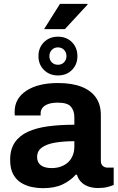

<svg xmlns="http://www.w3.org/2000/svg" viewBox="-20 -973 620 1005"><path d="M203.5 12Q177.3 12 147.7 6.1Q118 0.1 91.8 -15.4Q65.6 -31 49.4 -60.2Q33.1 -89.5 33.1 -136Q33.1 -191.1 57.2 -226.9Q81.3 -262.7 125.6 -283.1Q169.9 -303.5 231.9 -311.8Q293.9 -320.1 369.2 -320.1V-359.4Q369.2 -393 351.4 -414.3Q333.6 -435.7 283.6 -435.7Q250.9 -435.7 230.6 -427.8Q210.2 -419.9 201.5 -407.5Q192.7 -395.2 192.7 -380.3V-368.5H57.7Q56.7 -373.3 56.7 -377.8Q56.7 -382.4 56.7 -388.7Q56.7 -457.8 118.1 -498.1Q179.5 -538.4 283.4 -538.4Q355.7 -538.4 405.5 -519.3Q455.4 -500.2 481.7 -463.1Q507.9 -426 507.9 -370.3V-131.5Q507.9 -113.1 518.3 -104.4Q528.6 -95.6 542.3 -95.6H575.1V-4.9Q564.7 -0.2 543.9 5.5Q523 11.2 493 11.2Q464 11.2 441.4 2.8Q418.9 -5.6 403.9 -21.3Q388.9 -37.1 382.7 -58.7H376.5Q349.2 -27.6 307.9 -7.8Q266.6 12 203.5 12ZM250 -93.2Q277.7 -93.2 299.8 -101.5Q322 -109.7 337.2 -124.3Q352.4 -138.9 360.8 -159.8Q369.2 -180.7 369.2 -205.3V-233.9Q313.3 -233.9 269 -226.5Q224.7 -219 199.4 -200.9Q174.2 -182.8 174.2 -151Q174.2 -122.4 194.2 -107.8Q214.1 -93.2 250 -93.2ZM283.2 -578.1Q239.3 -578.1 210.3 -606.7Q181.3 -635.2 181.3 -679.1Q181.3 -723.7 210.3 -752.4Q239.3 -781 283.2 -781Q327.9 -781 356.5 -752.4Q385.2 -723.7 385.2 -679.1Q385.2 -635.2 356.5 -606.7Q327.9 -578.1 283.2 -578.1ZM283.2 -634Q302.6 -634 315.2 -646.7Q327.9 -659.5 327.9 -679.3Q327.9 -698.9 315.2 -711.9Q302.6 -725 283.2 -725Q263.9 -725 251.2 -711.8Q238.5 -698.7 238.5 -678.9Q238.5 -659.3 251.2 -646.6Q263.9 -634 283.2 -634ZM210.6 -820.4 294 -952.7H437.5L438.7 -949.4L319.4 -820.4Z"/></svg>

Font: Archivo Variable SemiBold
Style: Regular
Weight: 600
Designer: Hector Gatti
Foundry: Omnibus-Type
Version: Version 2.001